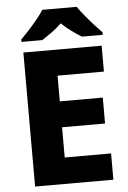

<svg xmlns="http://www.w3.org/2000/svg" viewBox="-61 -975 677 1019"><g transform="rotate(-5 277.5 -465.5)"><path d="M501 0H84V-714H501V-576H254V-439H483V-301H254V-140H501ZM387 -931Q402 -909 424.5 -881.5Q447 -854 470.5 -828Q494 -802 512 -784V-771H401Q375 -787 348 -806.5Q321 -826 295 -851Q269 -826 242.5 -807Q216 -788 190 -771H79V-784Q98 -803 121.5 -828.5Q145 -854 167.5 -881.5Q190 -909 204 -931Z"/></g></svg>

Font: Noto Sans Thai ExtraBold
Style: Regular
Weight: 800
Version: Version 2.001